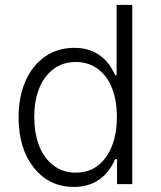

<svg xmlns="http://www.w3.org/2000/svg" viewBox="-20 -747 653 779"><path d="M279.8 11.4Q179.3 11.4 117.4 -66.6Q55.4 -144.5 55.4 -271.3Q55.4 -354.4 83.6 -418.5Q111.9 -482.6 163.2 -517.8Q214.5 -552.9 280.9 -552.9Q398.1 -552.9 447.4 -441.4H453.1V-727.3H516.7V0H454.9V-101.2H447.4Q396.7 11.4 279.8 11.4ZM287.3 -46.5Q365.1 -46.5 409.6 -109Q454.2 -171.5 454.2 -272.4Q454.2 -338.1 435 -388.1Q415.8 -438.2 377.7 -466.8Q339.5 -495.4 287.3 -495.4Q234 -495.4 195.5 -465.6Q157 -435.7 138 -385.8Q119 -335.9 119 -272.4Q119 -208.1 138 -157.5Q157 -106.9 195.7 -76.7Q234.4 -46.5 287.3 -46.5Z"/></svg>

Font: Inter Light BETA
Style: Regular
Weight: 300
Designer: Rasmus Andersson
Foundry: rsms
Version: Version 3.011;git-f93a4a705